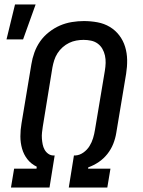

<svg xmlns="http://www.w3.org/2000/svg" viewBox="-20 -837 640 857"><path d="M29 0 43 -84H143L144 -93Q119 -105 102.5 -126Q86 -147 78.5 -173.5Q71 -200 71 -228.5Q71 -257 76 -286L120 -550Q124 -576 133.5 -602.5Q143 -629 159 -652Q175 -675 198.5 -693.5Q222 -712 247.5 -723Q273 -734 300.5 -738.5Q328 -743 354 -743Q385 -743 415 -737.5Q445 -732 470 -717Q495 -702 512.5 -679Q530 -656 538.5 -628Q547 -600 547.5 -569.5Q548 -539 543 -508L499 -244Q495 -219 485.5 -195Q476 -171 459.5 -150Q443 -129 421 -114Q399 -99 374 -90L373 -84H473L459 0H287L310 -143H316Q335 -144 352 -156Q369 -168 379.5 -185Q390 -202 395.5 -220.5Q401 -239 404 -258L448 -521Q451 -539 451.5 -556Q452 -573 448.5 -589Q445 -605 437 -619Q429 -633 416 -642.5Q403 -652 386.5 -655.5Q370 -659 353 -659Q337 -659 320.5 -656Q304 -653 288.5 -645.5Q273 -638 259.5 -626Q246 -614 236.5 -599Q227 -584 222 -568Q217 -552 214 -536L171 -272Q169 -259 167.5 -245.5Q166 -232 167 -218.5Q168 -205 170.5 -192.5Q173 -180 179 -169Q185 -158 195.5 -150.5Q206 -143 219 -143H224L201 0ZM9 -661 47 -817H139L83 -661Z"/></svg>

Font: Iosevka Custom Medium Oblique
Style: Regular
Weight: 500
Italic angle: -9°
Designer: Belleve Invis
Foundry: Belleve Invis
Version: Version 27.0.1